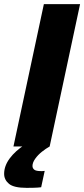

<svg xmlns="http://www.w3.org/2000/svg" viewBox="-45 -708 407 928"><path d="M20 0 167 -688H342L195 0ZM84 200Q22 200 -1.5 180.5Q-25 161 -25 132Q-25 94 2 57.5Q29 21 77 -10L195 0Q177 10 157.5 25.5Q138 41 125 59.5Q112 78 112 94Q112 105 120.5 112Q129 119 153 119Q155 119 159.5 119Q164 119 171 118L154 197Q139 199 120 199.5Q101 200 84 200Z"/></svg>

Font: Saira
Style: Bold Italic
Weight: 700
Italic angle: -12°
Designer: Hector Gatti with collaboration of the Omnibus-Type team
Foundry: Omnibus-Type
Version: Version 1.100; ttfautohint (v1.8.3)